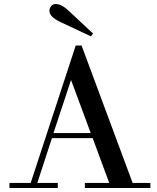

<svg xmlns="http://www.w3.org/2000/svg" viewBox="-20 -942 789 962"><path d="M227.5 -887.7Q227.5 -900.4 236.1 -911.1Q244.6 -921.9 257.8 -921.9Q287.6 -921.9 321.3 -890.6L446.3 -773.9L435.5 -759.8L282.2 -832Q227.5 -857.9 227.5 -887.7ZM27.3 0V-25.4H133.8L359.4 -713.9H388.7L644.5 -25.4H733.4V0H405.3V-25.4H527.3L444.3 -250H240.2L167 -25.4H269.5V0ZM248 -275.4H434.6L335.9 -541.5Z"/></svg>

Font: Theano Didot
Style: Regular
Weight: 400
Designer: Alexey Kryukov
Version: Version 2.0